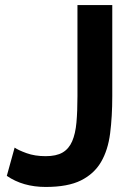

<svg xmlns="http://www.w3.org/2000/svg" viewBox="-20 -730 531 761"><path d="M38 -145Q52 -135 85 -123Q118 -111 161 -111Q203 -111 228 -125.5Q253 -140 266 -170Q279 -200 283 -244.5Q287 -289 287 -349V-710H425V-349Q425 -268 416.5 -201.5Q408 -135 380.5 -88Q353 -41 301 -15Q249 11 161 11Q71 11 7 -33Z"/></svg>

Font: IngvarSans
Style: Bold
Weight: 700
Version: Version 3.000